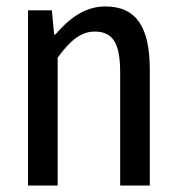

<svg xmlns="http://www.w3.org/2000/svg" viewBox="-20 -576 540 596"><path d="M67 0H159V-397C198 -451 232 -478 274 -478C333 -478 353 -438 353 -350V0H445V-360C445 -489 405 -556 307 -556C243 -556 194 -518 152 -469H148L141 -544H67Z"/></svg>

Font: Noto Sans Mono CJK SC Regular
Style: Regular
Weight: 400
Designer: Ryoko NISHIZUKA (kana & ideographs); Paul D. Hunt (Latin, Greek & Cyrillic); Wenlong ZHANG (bopomofo); Sandoll Communica
Foundry: Adobe Systems Incorporated
Version: Version 1.005;PS 1.005;hotconv 1.0.96;makeotf.lib2.5.65012